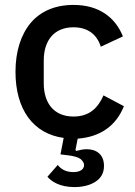

<svg xmlns="http://www.w3.org/2000/svg" viewBox="-20 -552 550 781"><path d="M279 -532C383 -532 449 -481 480 -404L390 -362C375 -410 339 -441 279 -441C199 -441 158 -386 158 -306V-213C158 -133 199 -78 279 -78C343 -78 378 -112 401 -164L484 -120C452 -40 388 5 296 12L287 58L290 62C305 58 318 55 333 55C372 55 403 76 403 123C403 154 389 174 367 188C345 202 315 209 283 209C223 209 189 186 173 167L215 119C227 135 247 148 278 148C303 148 322 139 322 119C322 111 317 103 308 95C299 88 280 82 251 79L226 76L239 9C114 -8 43 -108 43 -260C43 -343 65 -411 105 -459C145 -506 204 -532 279 -532Z"/></svg>

Font: Plexus Sans Medium
Style: Regular
Weight: 500
Version: Version 2.001;PS 002.001;hotconv 1.0.70;makeotf.lib2.5.58329